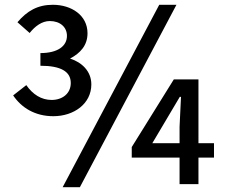

<svg xmlns="http://www.w3.org/2000/svg" viewBox="-20 -770 943 803"><path d="M104 -632C127 -661 156 -682 188 -682C231 -682 260 -657 260 -620C260 -577 221 -548 149 -548V-495C234 -495 276 -471 276 -423C276 -378 240 -352 196 -352C153 -352 117 -375 90 -414L35 -371C70 -319 127 -284 203 -284C289 -284 362 -336 362 -417C362 -473 321 -510 273 -525C316 -548 346 -580 346 -631C346 -706 279 -750 201 -750C137 -750 93 -724 53 -677ZM646 -750 242 13H314L718 -750ZM875 -171H810V-438H707L531 -155V-111H731V0H810V-111H875ZM617 -171 732 -365H737L731 -240V-171Z"/></svg>

Font: Spoqa Han Sans Neo Medium
Style: Regular
Weight: 500
Designer: [Spoqa Han Sans Neo] Dong-huui Kim  Younghwa Kang  Yujin Lee  [Noto Sans] Ryoko NISHIZUKA  (kana & ideographs); Paul D. 
Foundry: Spoqa (http://www.spoqa-han-sans.com)
Version: Version 1.000